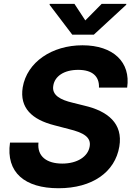

<svg xmlns="http://www.w3.org/2000/svg" viewBox="-20 -974 695 1004"><path d="M497.5 -516H644.9C664.4 -648.1 573.2 -737.2 411.2 -737.2C251.8 -737.2 121.1 -649.5 98.7 -517C81.7 -409.8 147 -348.7 264.2 -318.9L340.2 -299C416.5 -280.5 457.4 -256.7 448.9 -208.1C440.3 -155.2 384.2 -118.6 305.4 -118.6C225.5 -118.6 173.3 -155.5 181.1 -228.3H32.3C9.9 -71.7 110.1 10.3 285.9 10.3C463.8 10.3 581.7 -74.6 604 -207.7C624.3 -328.8 543 -393.1 421.5 -421.5L359 -437.1C298.7 -451.3 248.6 -475.5 258.9 -527.3C266.7 -574.6 313.6 -608.7 388.8 -608.7C462.4 -608.7 500 -575.3 497.5 -516ZM239.3 -948.9 358 -792.6H470.5L639.9 -948.9L640.6 -953.8H511.7L426.1 -867.2L369.3 -953.8H240.1Z"/></svg>

Font: Margiela Sans
Style: Bold Italic
Weight: 700
Italic angle: -9.39999°
Designer: Stefan Endress, Andreas Faust
Version: Version 1.100;FEAKit 1.0